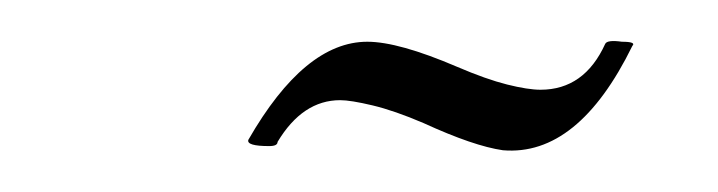

<svg xmlns="http://www.w3.org/2000/svg" viewBox="-20 -331 344 92"><path d="M221 -259Q207 -261 183 -272Q169 -278 158.5 -280.5Q148 -283 143 -283Q125 -283 113 -263Q113 -261 109 -261Q98 -261 99 -264Q126 -311 156 -311Q171 -311 199 -299Q213 -293 223 -290.5Q233 -288 239 -288Q260 -288 270 -310Q271 -312 278 -311Q285 -311 283 -309Q257 -256 221 -259Z"/></svg>

Font: Passions Conflict
Style: Regular
Weight: 400
Designer: Robert E. Leuschke
Foundry: Robert E. Leuschke
Version: Version 1.010; ttfautohint (v1.8.3)